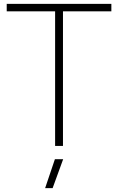

<svg xmlns="http://www.w3.org/2000/svg" viewBox="-20 -760 615 1000"><path d="M266 69H309L254 220H215ZM267 -701H15V-740H560V-701H308V0H267Z"/></svg>

Font: Encode Sans Normal
Style: Thin
Weight: 100
Designer: Pablo Impallari, Andres Torresi
Foundry: Pablo Impallari, Andres Torresi
Version: Version 1.000; ttfautohint (v1.00) -l 8 -r 50 -G 200 -x 14 -